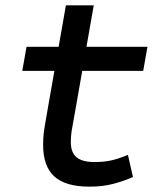

<svg xmlns="http://www.w3.org/2000/svg" viewBox="-20 -694 626 724"><path d="M316.9 9.8Q227.1 9.8 184.8 -28.6Q142.6 -66.9 142.6 -147.9Q142.6 -168.5 144.5 -187.3Q146.5 -206.1 150.6 -229.5Q154.8 -252.9 160.6 -287.1L228.5 -673.8H333.5L265.6 -287.1Q257.3 -238.3 252.2 -211.9Q247.1 -185.5 247.1 -157.7Q247.1 -119.1 268.6 -101.1Q290 -83 335.9 -83Q371.6 -83 398.4 -88.9Q425.3 -94.7 462.4 -109.9L481.4 -26.4Q446.3 -11.2 407 -0.7Q367.7 9.8 316.9 9.8ZM64 -426.8 80.1 -517.6H536.1L520 -426.8Z"/></svg>

Font: Cascadia Code
Style: Italic
Weight: 400
Italic angle: -10°
Designer: Aaron Bell
Foundry: Saja Typeworks
Version: Version 2407.024